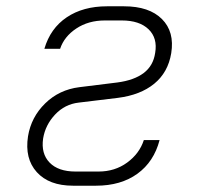

<svg xmlns="http://www.w3.org/2000/svg" viewBox="-20 -580 640 610"><path d="M285 10H212Q136 10 97 -33Q58 -76 69 -147Q79 -208 123.5 -251.5Q168 -295 232 -303L353 -318Q406 -325 436.5 -348Q467 -371 473 -412Q481 -459 452 -487Q423 -515 367 -515H313Q261 -515 222.5 -489.5Q184 -464 171 -425H121Q140 -490 192 -525Q244 -560 320 -560H374Q454 -560 494.5 -519.5Q535 -479 524 -411Q514 -350 470 -314Q426 -278 354 -269L230 -254Q186 -249 155 -216Q124 -183 117 -140Q110 -92 137.5 -63.5Q165 -35 220 -35H293Q345 -35 384 -63.5Q423 -92 437 -135H487Q469 -66 416.5 -28Q364 10 285 10Z"/></svg>

Font: JetBrains Mono Thin
Style: Italic
Weight: 100
Italic angle: -9°
Monospace: yes
Designer: Philipp Nurullin, Konstantin Bulenkov
Foundry: JetBrains
Version: Version 2.305; ttfautohint (v1.8.4.7-5d5b)